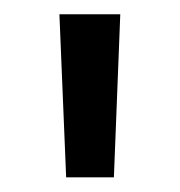

<svg xmlns="http://www.w3.org/2000/svg" viewBox="-20 -736 248 265"><path d="M71.3 -491.2 62 -716.3H146L137.2 -491.2Z"/></svg>

Font: Parastoo FD
Style: FD
Weight: 400
Foundry: Saber Rastikerdar (saber.rastikerdar@gmail.com)
Version: Version 2.0.1